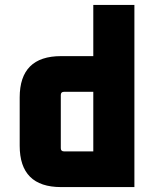

<svg xmlns="http://www.w3.org/2000/svg" viewBox="-20 -760 634 780"><path d="M60 -168V-364Q60 -532 228 -532H359V-740H526V0H228Q60 0 60 -168ZM227 -158Q227 -145 240 -145H359V-387H240Q227 -387 227 -374Z"/></svg>

Font: Oxanium ExtraLight ExtraBold
Style: Regular
Weight: 800
Version: Version 2.000